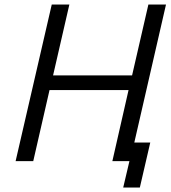

<svg xmlns="http://www.w3.org/2000/svg" viewBox="-20 -710 753 846"><path d="M711.4 -689.9 571.8 -82H642.1L596.2 116.2H522.9L550.3 0H475.1L546.4 -313H198.2L126.5 0H48.8L208 -689.9H285.6L213.9 -377.9H562L633.8 -689.9Z"/></svg>

Font: Acari Sans
Style: Italic
Weight: 400
Italic angle: -13°
Designer: Alfredo Marco Pradil and Stefan Peev
Foundry: Hanken Design Co.
Version: Version 1.045;January 11, 2019;FontCreator 11.5.0.2425 64-bi